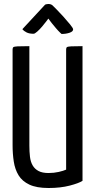

<svg xmlns="http://www.w3.org/2000/svg" viewBox="-20 -931 477 961"><path d="M223 10Q163 10 127 -7Q91 -24 73 -53.5Q55 -83 49 -122Q43 -161 43 -204V-683Q43 -692 47 -695Q51 -698 68 -699Q85 -700 127 -700V-202Q127 -172 130 -146.5Q133 -121 143.5 -103Q154 -85 173 -75Q192 -65 223 -65Q250 -65 274 -70.5Q298 -76 311 -82V-683Q311 -692 315 -695Q319 -698 336 -699Q353 -700 393 -700V-26Q375 -14 329 -2Q283 10 223 10ZM288 -761Q288 -761 279.5 -769Q271 -777 260 -790Q249 -803 238.5 -816Q228 -829 222 -838Q222 -838 213.5 -826.5Q205 -815 192 -799.5Q179 -784 166.5 -773Q154 -762 148 -762Q127 -762 113.5 -768.5Q100 -775 92 -785L206 -908Q214 -911 223 -911Q230 -911 236 -908.5Q242 -906 248 -899Q248 -899 263 -884Q278 -869 297 -848Q316 -827 331 -808.5Q346 -790 346 -784Q346 -773 328 -767Q310 -761 288 -761Z"/></svg>

Font: Yanone Kaffeesatz
Style: Regular
Weight: 400
Designer: Yanone (Cyrillic: Daniel Pouzeot, Huerta Tipografica, and Cyreal)
Foundry: Yanone
Version: Version 2.003